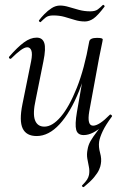

<svg xmlns="http://www.w3.org/2000/svg" viewBox="-20 -551 505 796"><path d="M149 -460Q147 -458 143.5 -461Q140 -464 142 -467Q150 -478 164 -492.5Q178 -507 194.5 -517.5Q211 -528 229 -528Q246 -528 265.5 -522Q285 -516 307.5 -510Q330 -504 354 -504Q375 -504 385.5 -512Q396 -520 406 -530Q408 -532 411.5 -529Q415 -526 413 -523Q385 -486 367.5 -474Q350 -462 332 -462Q310 -462 289.5 -468.5Q269 -475 247.5 -481Q226 -487 201 -487Q180 -487 169.5 -478.5Q159 -470 149 -460ZM132 13Q89 13 74 -18.5Q59 -50 73 -119L109 -297Q115 -328 110 -341.5Q105 -355 93 -355Q82 -355 65 -342.5Q48 -330 27 -309Q23 -305 19 -309Q15 -313 19 -317Q52 -355 79 -375Q106 -395 132 -395Q156 -395 163.5 -373Q171 -351 160 -297L128 -138Q115 -80 125 -53Q135 -26 164 -26Q197 -26 232 -67Q267 -108 298.5 -187Q330 -266 350 -379L363 -378Q343 -261 307.5 -173Q272 -85 227 -36Q182 13 132 13ZM328 224Q326 226 322 223Q318 220 321 217Q335 203 341 193.5Q347 184 349 174Q352 157 348.5 140.5Q345 124 342 106.5Q339 89 343 69Q346 50 355.5 33.5Q365 17 381.5 -4.5Q398 -26 421 -58L408 -31Q387 -12 366.5 -1.5Q346 9 327 9Q302 9 296 -12.5Q290 -34 299 -87L350 -379Q353 -394 382 -394Q397 -394 401.5 -392Q406 -390 406 -388Q406 -384 401 -361Q396 -338 391 -312L350 -89Q340 -30 366 -30Q391 -30 435 -75Q437 -78 441.5 -74.5Q446 -71 444 -68Q418 -33 406 -7.5Q394 18 391 36Q388 58 395 83Q402 108 398 129Q397 138 391 152Q385 166 370 184Q355 202 328 224Z"/></svg>

Font: Cormorant
Style: Italic
Weight: 400
Italic angle: -10°
Designer: Christian Thalmann (Catharsis Fonts)
Foundry: Catharsis Fonts
Version: Version 4.000